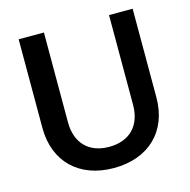

<svg xmlns="http://www.w3.org/2000/svg" viewBox="-104 -788 892 903"><g transform="rotate(-15 342.5 -336.5)"><path d="M342 14C512 14 620 -91 620 -255V-687H505V-250C505 -149 446 -88 346 -88C247 -88 188 -149 188 -250V-687H65V-255C65 -91 173 14 342 14Z"/></g></svg>

Font: Ronzino Medium
Style: Regular
Weight: 500
Designer: Nunzio Mazzaferro
Foundry: Collletttivo
Version: Version 1.000;Glyphs 3.3 (3337)